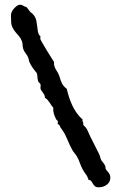

<svg xmlns="http://www.w3.org/2000/svg" viewBox="-20 -777 518 825"><path d="M27.8 -688Q27.8 -694.8 27.3 -702.9Q26.9 -710.9 27.8 -717.8Q28.8 -723.1 32.7 -730Q36.6 -736.8 42.2 -742.7Q47.9 -748.5 54 -752.7Q60.1 -756.8 65.9 -756.8Q73.7 -756.8 79.6 -752.7Q85.4 -748.5 92.8 -747.1Q97.7 -742.7 101.1 -737.5Q104.5 -732.4 108.9 -727.1Q113.8 -722.7 118.9 -718.3Q124 -713.9 127.9 -708Q133.8 -699.2 136 -688.7Q138.2 -678.2 139.4 -667.5Q140.6 -656.7 142.1 -646.2Q143.6 -635.7 147.9 -627Q149.4 -624.5 151.6 -623.3Q153.8 -622.1 153.8 -619.1Q153.8 -616.2 153.3 -613.5Q152.8 -610.8 153.8 -607.9Q154.3 -606 158.4 -598.9Q162.6 -591.8 168.5 -581.5Q174.3 -571.3 181.4 -559.8Q188.5 -548.3 194.8 -538.3Q201.2 -528.3 205.8 -520.8Q210.4 -513.2 211.9 -511.2Q211.4 -500 213.9 -492.4Q216.3 -484.9 220 -478.5Q223.6 -472.2 227.8 -465.6Q231.9 -459 234.9 -450.2Q237.8 -440.9 240.2 -433.6Q242.7 -426.3 245.8 -419.7Q249 -413.1 254.2 -407Q259.3 -400.9 267.1 -395Q271 -377 276.9 -358.9Q282.7 -340.8 290.8 -323.7Q298.8 -306.6 309.8 -291.3Q320.8 -275.9 335 -263.2Q333.5 -256.8 335.7 -253.7Q337.9 -250.5 337.9 -245.1V-240.2Q344.2 -233.4 348.6 -228.8Q353 -224.1 356.9 -214.8Q367.7 -189.5 380.9 -164.8Q394 -140.1 405.8 -115.2Q409.2 -108.4 410.6 -101.8Q412.1 -95.2 415 -88.9Q418.9 -83 423.3 -77.9Q427.7 -72.8 431.2 -65.9Q433.6 -62 433.1 -57.9Q432.6 -53.7 435.1 -49.8Q436.5 -46.4 439.7 -43.2Q442.9 -40 446 -35.9Q449.2 -31.7 451.7 -26.1Q454.1 -20.5 454.1 -13.2Q454.1 -3.4 449.7 4.4Q445.3 12.2 438.2 17.3Q431.2 22.5 422.4 25.1Q413.6 27.8 404.8 27.8Q393.1 27.8 387.9 23.2Q382.8 18.6 379.6 12.9Q376.5 7.3 372.6 2Q368.7 -3.4 359.9 -4.9Q356.9 -17.6 348.9 -28.1Q340.8 -38.6 335 -49.8Q328.1 -62.5 323.5 -75.9Q318.8 -89.4 312 -102.1Q307.6 -110.4 301 -117.9Q294.4 -125.5 290 -133.8Q284.2 -144 279.3 -155Q274.4 -166 269.8 -176.8Q265.1 -187.5 260 -198Q254.9 -208.5 248 -217.8Q243.7 -223.1 240.5 -228.5Q237.3 -233.9 234.9 -240.2L228 -244.1V-246.1Q228 -248.5 228.5 -251.2Q229 -253.9 228 -256.8Q227.1 -259.3 225.3 -260Q223.6 -260.7 222.2 -263.2Q216.8 -272 212.4 -285.2Q208 -298.3 209 -309.1V-314.9Q204.1 -319.3 200.2 -325.4Q196.3 -331.5 192.4 -337.4Q188.5 -343.3 183.8 -348.4Q179.2 -353.5 172.9 -356.9Q173.3 -363.8 170.7 -369.1Q168 -374.5 164.1 -379.4Q160.2 -384.3 157 -389.2Q153.8 -394 153.8 -399.9Q153.8 -402.8 154.5 -407Q155.3 -411.1 153.8 -415Q152.3 -418.9 148.9 -421.1Q145.5 -423.3 144 -428.2Q141.1 -436.5 140.9 -445.6Q140.6 -454.6 138.2 -462.9Q128.9 -473.6 120.1 -486.1Q111.3 -498.5 106 -511.2Q104.5 -515.1 104 -519Q103.5 -522.9 102.1 -526.9Q98.1 -538.1 91.1 -546.6Q84 -555.2 80.1 -565.9Q77.1 -575.2 77.1 -584.5Q77.1 -593.8 73.2 -602.1Q68.8 -613.8 61 -622.3Q53.2 -630.9 45.9 -639.9Q38.6 -648.9 33.2 -659.9Q27.8 -670.9 27.8 -688Z"/></svg>

Font: Margarine
Style: Regular
Weight: 400
Designer: Astigmatic (AOETI)
Foundry: Astigmatic (AOETI)
Version: Version 1.000